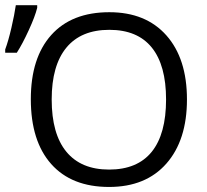

<svg xmlns="http://www.w3.org/2000/svg" viewBox="-33 -721 808 750"><path d="M697.3 -332.5Q697.3 -173.3 616.9 -82Q536.6 9.3 393.1 9.3Q246.6 9.3 167 -80.3Q87.4 -169.9 87.4 -333.5Q87.4 -495.1 167.2 -584.2Q247.1 -673.3 394 -673.3Q536.6 -673.3 616.9 -582.8Q697.3 -492.2 697.3 -332.5ZM168.9 -332.5Q168.9 -197.8 226.3 -128.2Q283.7 -58.6 393.1 -58.6Q503.4 -58.6 559.6 -127.9Q615.7 -197.3 615.7 -332.5Q615.7 -466.3 559.8 -535.4Q503.9 -604.5 394 -604.5Q283.7 -604.5 226.3 -534.9Q168.9 -465.3 168.9 -332.5ZM-12.7 -527.8Q-0.5 -560.5 11.5 -612.1Q23.4 -663.6 28.8 -700.7H112.3V-690.4Q104 -656.7 79.3 -603Q54.7 -549.3 32.7 -515.1H-12.7Z"/></svg>

Font: Bpm'online Open Sans
Style: Regular
Weight: 400
Foundry: Ascender Corporation
Version: Version 1.10